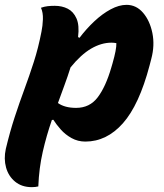

<svg xmlns="http://www.w3.org/2000/svg" viewBox="-55 -572 675 792"><path d="M114 -540Q128 -545 141.5 -546.5Q155 -548 171 -548Q201 -548 224.5 -536Q248 -524 260.5 -496Q273 -468 267 -419L273 -416Q301 -453 334 -484Q367 -515 401.5 -533.5Q436 -552 467 -552Q507 -552 535 -519.5Q563 -487 573.5 -436Q584 -385 569 -329L562 -302Q519 -139 452 -63.5Q385 12 297 12Q266 12 240 -2.5Q214 -17 195.5 -38Q177 -59 165 -78L159 -77Q137 -14 121.5 53.5Q106 121 103 197Q91 200 76 200Q35 200 7.5 177.5Q-20 155 -30 119Q-40 83 -31 42Q-14 -29 5.5 -88.5Q25 -148 45.5 -203.5Q66 -259 84.5 -316.5Q103 -374 116 -441Q121 -465 122 -492.5Q123 -520 114 -540ZM405 -396Q363 -396 321 -371.5Q279 -347 236 -294Q224 -256 210.5 -219.5Q197 -183 184 -147Q212 -127 259 -127Q315 -127 348 -170.5Q381 -214 404 -293L409 -310Q426 -369 425 -394Q420 -395 415 -395.5Q410 -396 405 -396Z"/></svg>

Font: Recursive Sn Csl St XBd
Style: Italic
Weight: 800
Italic angle: -15°
Version: Version 1.079;hotconv 1.0.112;makeotfexe 2.5.65598; ttfautoh